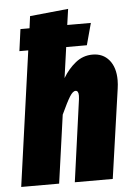

<svg xmlns="http://www.w3.org/2000/svg" viewBox="-54 -801 584 842"><g transform="rotate(-5 238.0 -380.0)"><path d="M467 -430Q467 -412 464 -392L408 0H241L291 -362Q292 -368 292 -377Q292 -399 279 -399Q267 -399 253 -376.5Q239 -354 214 -300L172 0H5L88 -594H49L62 -690H102L109 -743L278 -760L268 -690H372L346 -594H255L236 -459Q259 -498 292 -524.5Q325 -551 367 -551Q413 -551 440 -518.5Q467 -486 467 -430Z"/></g></svg>

Font: Fira Sans Extra Condensed ExtraBold
Style: Italic
Weight: 800
Width: 3
Italic angle: -8°
Designer: Carrois Corporate & Edenspiekermann AG
Foundry: Carrois Corporate GbR & Edenspiekermann AG
Version: Version 4.203